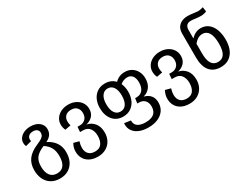

<svg xmlns="http://www.w3.org/2000/svg" viewBox="-66 -1475 3172 2414"><g transform="rotate(-30 1520.0 -268.5)"><path d="M515 -36Q515 82 452 149Q389 216 283 216Q211 216 158.5 183.5Q106 151 79 93.5Q52 36 52 -36Q52 -131 99.5 -193.5Q147 -256 244 -297Q293 -318 318 -334.5Q343 -351 351.5 -367Q360 -383 360 -406Q360 -433 340.5 -451Q321 -469 283 -469Q241 -469 219.5 -449.5Q198 -430 198 -401Q198 -386 200 -374L115 -352Q104 -376 104 -402Q104 -443 128.5 -474Q153 -505 194 -522Q235 -539 283 -539Q361 -539 408.5 -501Q456 -463 456 -403Q456 -360 435.5 -327.5Q415 -295 362 -268Q515 -192 515 -36ZM416 -36Q416 -111 388.5 -159.5Q361 -208 306 -243Q218 -206 183.5 -159.5Q149 -113 149 -36Q149 51 184 96.5Q219 142 283 142Q350 142 383 96.5Q416 51 416 -36Z M1058 -4Q1058 57 1031.5 107Q1005 157 954 186.5Q903 216 835 216Q764 216 715 189.5Q666 163 642.5 119Q619 75 619 22Q619 -9 626.5 -35.5Q634 -62 649 -90L727 -69Q712 -22 712 20Q712 76 743.5 109Q775 142 835 142Q901 142 931 99Q961 56 961 -15Q961 -80 929 -122.5Q897 -165 833 -165H791L797 -239H835Q880 -239 911.5 -269.5Q943 -300 943 -355Q943 -403 915 -434Q887 -465 832 -465Q777 -465 748.5 -435.5Q720 -406 720 -360Q720 -334 729 -298L646 -283Q627 -324 627 -366Q627 -415 653.5 -454.5Q680 -494 726.5 -516.5Q773 -539 832 -539Q892 -539 939 -515.5Q986 -492 1012 -451.5Q1038 -411 1038 -361Q1038 -299 1002.5 -260Q967 -221 908 -207Q971 -196 1014.5 -144.5Q1058 -93 1058 -4Z M1831 5Q1831 71 1797.5 118.5Q1764 166 1704.5 191Q1645 216 1569 216Q1494 216 1439 193.5Q1384 171 1354.5 130Q1325 89 1325 35Q1325 25 1327 15L1418 28V31Q1418 90 1459 116Q1500 142 1569 142Q1732 142 1732 5Q1732 -50 1702 -83Q1672 -116 1618 -116H1594L1604 -188H1628Q1682 -188 1714 -226.5Q1746 -265 1746 -337Q1746 -400 1719 -432.5Q1692 -465 1649 -465Q1592 -465 1545 -426Q1570 -370 1570 -301Q1570 -233 1545 -178.5Q1520 -124 1473 -92.5Q1426 -61 1363 -61Q1267 -61 1212 -127.5Q1157 -194 1157 -301Q1157 -368 1181.5 -422Q1206 -476 1253 -507.5Q1300 -539 1364 -539Q1455 -539 1510 -479Q1567 -539 1654 -539Q1707 -539 1749.5 -514Q1792 -489 1816.5 -443.5Q1841 -398 1841 -340Q1841 -265 1804.5 -216Q1768 -167 1706 -152Q1831 -118 1831 5ZM1476 -301Q1476 -379 1446.5 -423Q1417 -467 1364 -467Q1311 -467 1281 -423Q1251 -379 1251 -301Q1251 -221 1280.5 -177Q1310 -133 1363 -133Q1417 -133 1446.5 -177Q1476 -221 1476 -301Z M2389 -4Q2389 57 2362.5 107Q2336 157 2285 186.5Q2234 216 2166 216Q2095 216 2046 189.5Q1997 163 1973.5 119Q1950 75 1950 22Q1950 -9 1957.5 -35.5Q1965 -62 1980 -90L2058 -69Q2043 -22 2043 20Q2043 76 2074.5 109Q2106 142 2166 142Q2232 142 2262 99Q2292 56 2292 -15Q2292 -80 2260 -122.5Q2228 -165 2164 -165H2122L2128 -239H2166Q2211 -239 2242.5 -269.5Q2274 -300 2274 -355Q2274 -403 2246 -434Q2218 -465 2163 -465Q2108 -465 2079.5 -435.5Q2051 -406 2051 -360Q2051 -334 2060 -298L1977 -283Q1958 -324 1958 -366Q1958 -415 1984.5 -454.5Q2011 -494 2057.5 -516.5Q2104 -539 2163 -539Q2223 -539 2270 -515.5Q2317 -492 2343 -451.5Q2369 -411 2369 -361Q2369 -299 2333.5 -260Q2298 -221 2239 -207Q2302 -196 2345.5 -144.5Q2389 -93 2389 -4Z M2959 -257Q2959 -130 2899.5 -58Q2840 14 2737 14Q2632 14 2577.5 -52.5Q2523 -119 2522 -245V-599Q2522 -673 2569 -713Q2616 -753 2690 -753Q2728 -753 2780 -745Q2820 -739 2838 -739Q2870 -739 2912 -753L2922 -687Q2882 -669 2839 -669Q2808 -669 2762 -675Q2720 -681 2695 -681Q2656 -681 2635 -659Q2614 -637 2614 -593V-472Q2677 -539 2756 -539Q2820 -539 2866 -502.5Q2912 -466 2935.5 -402Q2959 -338 2959 -257ZM2860 -257Q2860 -362 2828.5 -413.5Q2797 -465 2740 -465Q2702 -465 2671.5 -447Q2641 -429 2614 -395V-257Q2614 -157 2644.5 -108.5Q2675 -60 2737 -60Q2799 -60 2829.5 -108Q2860 -156 2860 -257Z"/></g></svg>

Font: FiraGO
Style: Regular
Weight: 400
Designer: bBox Type
Foundry: bBox Type GmbH
Version: Version 1.001;April 20, 2020;FontCreator 12.0.0.2555 64-bit